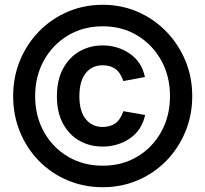

<svg xmlns="http://www.w3.org/2000/svg" viewBox="-20 -752 858 803"><path d="M35 -350Q35 -430 63.5 -499Q92 -568 143 -620.5Q194 -673 262.5 -702.5Q331 -732 410 -732Q488 -732 556 -702.5Q624 -673 675 -620.5Q726 -568 755 -499Q784 -430 784 -350Q784 -270 755 -200.5Q726 -131 675 -79Q624 -27 556 2Q488 31 410 31Q331 31 262.5 2Q194 -27 143 -79Q92 -131 63.5 -200.5Q35 -270 35 -350ZM691 -350Q691 -433 654.5 -499Q618 -565 554.5 -603.5Q491 -642 410 -642Q328 -642 264 -603.5Q200 -565 163.5 -499Q127 -433 127 -350Q127 -267 163.5 -201Q200 -135 264 -97Q328 -59 410 -59Q491 -59 554.5 -97Q618 -135 654.5 -201Q691 -267 691 -350ZM496 -287 587 -271Q573 -207 523 -173Q473 -139 409 -139Q356 -139 313 -163Q270 -187 244 -234Q218 -281 218 -349Q218 -418 244 -465.5Q270 -513 313 -537.5Q356 -562 409 -562Q473 -562 523 -527.5Q573 -493 586 -430L496 -413Q483 -450 461.5 -464.5Q440 -479 409 -479Q365 -479 338.5 -446Q312 -413 312 -349Q312 -287 338.5 -254Q365 -221 409 -221Q440 -221 461.5 -235.5Q483 -250 496 -287Z"/></svg>

Font: Haskoy SemiBold
Style: Regular
Weight: 600
Designer: Ertekin Erdin
Foundry: Ertekin Erdin
Version: Version 1.500; ttfautohint (v1.8.3)